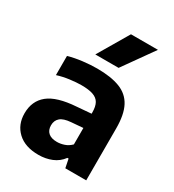

<svg xmlns="http://www.w3.org/2000/svg" viewBox="-194 -920 947 1042"><g transform="rotate(30 279.0 -399.0)"><path d="M209 10Q125 10 78.2 -33.8Q31.5 -77.5 31.5 -148Q31.5 -225.5 85.2 -269Q139 -312.5 259 -320.5L374 -330L391 -242L275 -232.5Q229 -229 208.8 -211.5Q188.5 -194 188.5 -163.5Q188.5 -133.5 207 -117.2Q225.5 -101 261 -101Q283 -101 306 -108.8Q329 -116.5 348 -135.5V-335.5Q348 -373 335.8 -394.5Q323.5 -416 296.2 -425.2Q269 -434.5 223.5 -434.5Q192 -434.5 152 -429.2Q112 -424 75.5 -412.5V-532.5Q115.5 -544 163.2 -549.8Q211 -555.5 252 -555.5Q339 -555.5 394.8 -534Q450.5 -512.5 477 -462.2Q503.5 -412 503.5 -325.5V0H372.5L361.5 -54.5H354Q329.5 -21 291.5 -5.5Q253.5 10 209 10ZM204.5 -616.5 317.5 -808H486.5L350.5 -616.5Z"/></g></svg>

Font: Encode Sans Condensed Thin
Style: Bold
Weight: 700
Version: Version 3.002